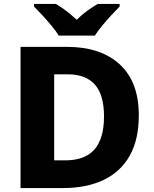

<svg xmlns="http://www.w3.org/2000/svg" viewBox="-20 -1044 777 971"><path d="M682 -461Q682 -338 636 -256.5Q590 -175 504 -134Q418 -93 299 -93H84V-807H319Q489 -807 585.5 -718.5Q682 -630 682 -461ZM506 -455Q506 -564 460 -616Q414 -668 324 -668H254V-233H309Q410 -233 458 -288.5Q506 -344 506 -455ZM277 -864Q263 -887 240.5 -914Q218 -941 194.5 -966.5Q171 -992 152 -1011V-1024H263Q290 -1008 315.5 -988.5Q341 -969 368 -944Q393 -969 420.5 -989Q448 -1009 474 -1024H585V-1011Q567 -993 543.5 -967.5Q520 -942 497 -914.5Q474 -887 460 -864Z"/></svg>

Font: Noto Sans Telugu UI ExtraBold
Style: Regular
Weight: 800
Designer: Jelle Bosma - Monotype Design Team
Foundry: Monotype Imaging Inc.
Version: Version 2.005; ttfautohint (v1.8.4.7-5d5b)